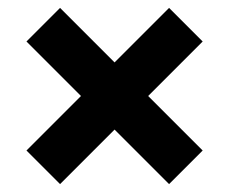

<svg xmlns="http://www.w3.org/2000/svg" viewBox="-20 -572 580 486"><path d="M132 -106 47 -191 185 -329 47 -467 132 -552 270 -414 408 -552 493 -467 355 -329 493 -191 408 -106 270 -244Z"/></svg>

Font: TypoPRO Source Sans Pro
Style: Regular
Weight: 900
Designer: Paul D. Hunt
Foundry: Adobe Systems Incorporated
Version: Version 2.020;PS 2.000;hotconv 1.0.86;makeotf.lib2.5.63406